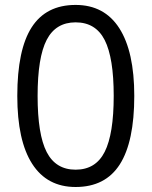

<svg xmlns="http://www.w3.org/2000/svg" viewBox="-20 -745 612 775"><path d="M522 -357.9Q522 -172.9 463.6 -81.5Q405.3 9.8 285.2 9.8Q169.9 9.8 109.9 -83.7Q49.8 -177.2 49.8 -357.9Q49.8 -544.4 107.9 -634.8Q166 -725.1 285.2 -725.1Q401.4 -725.1 461.7 -630.9Q522 -536.6 522 -357.9ZM131.8 -357.9Q131.8 -202.1 168.5 -131.1Q205.1 -60.1 285.2 -60.1Q366.2 -60.1 402.6 -132.1Q439 -204.1 439 -357.9Q439 -511.7 402.6 -583.3Q366.2 -654.8 285.2 -654.8Q205.1 -654.8 168.5 -584.2Q131.8 -513.7 131.8 -357.9Z"/></svg>

Font: f08361285
Style: Regular
Weight: 400
Foundry: Ascender Corporation
Version: Version 1.10